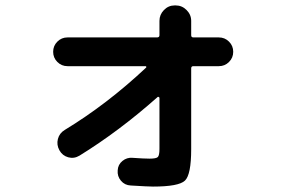

<svg xmlns="http://www.w3.org/2000/svg" viewBox="-20 -653 1040 708"><path d="M229 -409Q207 -409 191.5 -424.5Q176 -440 176 -462Q176 -484 191.5 -499.5Q207 -515 229 -515H559Q568 -515 568 -523V-576Q568 -599 584.5 -616Q601 -633 624 -633H628Q651 -633 668 -616Q685 -599 685 -576V-523Q685 -515 693 -515H787Q809 -515 824.5 -499.5Q840 -484 840 -462Q840 -440 824.5 -424.5Q809 -409 787 -409H693Q685 -409 685 -401V-103Q685 -9 662 13Q639 35 544 35Q526 35 462 31Q440 30 426 13.5Q412 -3 414 -25Q415 -46 431.5 -59.5Q448 -73 469 -71Q511 -68 532 -68Q556 -68 562 -74Q568 -80 568 -104V-292Q568 -294 565 -295.5Q562 -297 561 -295Q419 -169 273 -79Q253 -67 231.5 -73Q210 -79 199 -99Q188 -119 193.5 -140.5Q199 -162 219 -174Q374 -268 518 -403Q520 -404 519.5 -406.5Q519 -409 517 -409Z"/></svg>

Font: Rounded Mplus 1c Bold
Style: Bold
Weight: 700
Version: Version 1.059.20150529